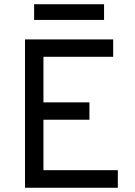

<svg xmlns="http://www.w3.org/2000/svg" viewBox="-20 -886 639 906"><path d="M141 -792V-866H471V-792ZM98 0V-700H514V-618H185V-403H402V-321H185V-83H536V0Z"/></svg>

Font: Overpass
Style: Regular
Weight: 400
Designer: Delve Withrington, Thomas Jockin
Foundry: Delve Fonts
Version: Version 3.000;DELV;Overpass